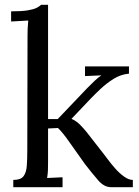

<svg xmlns="http://www.w3.org/2000/svg" viewBox="-20 -775 577 795"><path d="M35 0V-30Q66 -30 77.5 -45.5Q89 -61 91 -88.5Q93 -116 93 -152L94 -625Q94 -641 94.5 -655.5Q95 -670 97 -690Q79 -689 61.5 -688Q44 -687 26 -686V-728Q70 -728 94 -732Q118 -736 130.5 -742Q143 -748 150 -755H179V-282H219L341 -410Q358 -427 372 -440.5Q386 -454 400 -463L332 -460V-500H514V-470Q480 -467 450.5 -448.5Q421 -430 396.5 -407Q372 -384 354 -365L276 -283Q296 -274 310 -260Q324 -246 338 -229L409 -138Q414 -132 426.5 -115Q439 -98 456.5 -78Q474 -58 493.5 -44Q513 -30 530 -30V0H439Q411 0 386 -29Q361 -58 333 -94Q294 -148 267 -187Q240 -226 220 -245L179 -243V-106Q179 -86 178.5 -70.5Q178 -55 175 -38Q191 -39 207 -39.5Q223 -40 239 -41V0Z"/></svg>

Font: Lora
Style: Regular
Weight: 400
Designer: Olga Karpushina, Alexei Vanyashin (Cyrillic)
Foundry: Cyreal
Version: Version 3.005; ttfautohint (v1.8.4.7-5d5b)